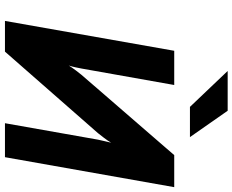

<svg xmlns="http://www.w3.org/2000/svg" viewBox="-104 -858 961 794"><g transform="rotate(90 377.0 -460.5)"><path d="M66 0 189.5 -700H331L263 -317Q261.5 -309 258 -292.2Q254.5 -275.5 250.5 -264Q258 -276 270.5 -292.8Q283 -309.5 289 -316.5L621 -700H753.5L629.5 0H489L557 -384.5Q560 -397.5 563 -411Q566 -424.5 569.5 -439Q562.5 -426.5 549.5 -409.5Q536.5 -392.5 530 -384.5L193 0ZM421.5 -765 273 -921H437.5L546.5 -765Z"/></g></svg>

Font: Overpass ExtraBold
Style: Italic
Weight: 800
Italic angle: -10°
Designer: Delve Withrington, Dave Bailey, Thomas Jockin
Foundry: Delve Fonts LLC
Version: Version 4.000